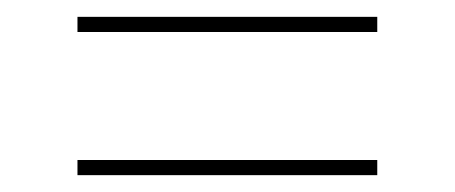

<svg xmlns="http://www.w3.org/2000/svg" viewBox="-20 -454 540 228"><path d="M428 -416H72V-434H428ZM428 -246H72V-264H428Z"/></svg>

Font: Iosevka Term Curly Thin
Style: Regular
Weight: 100
Designer: Belleve Invis
Foundry: Belleve Invis
Version: Version 32.3.0